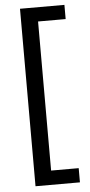

<svg xmlns="http://www.w3.org/2000/svg" viewBox="-59 -750 441 943"><g transform="rotate(-5 161.5 -278.5)"><path d="M296 159H77V-716H296V-646H160V89H296Z"/></g></svg>

Font: Noto Sans Myanmar SemiCondensed
Style: Regular
Weight: 400
Width: 4
Designer: Monotype Design Team
Foundry: Monotype Imaging Inc.
Version: Version 2.107; ttfautohint (v1.8.4.7-5d5b)